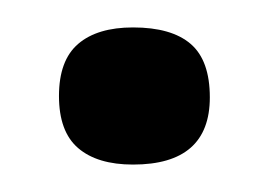

<svg xmlns="http://www.w3.org/2000/svg" viewBox="-20 -401 196 140"><path d="M77 -281Q51 -281 37 -293Q23 -305 23 -331Q23 -357 37 -369Q51 -381 77 -381Q105 -381 119 -369Q133 -357 133 -330Q133 -281 77 -281Z"/></svg>

Font: Bricolage Grotesque 24pt Light
Style: Regular
Weight: 300
Designer: Mathieu Triay
Foundry: Atelier Triay
Version: Version 1.001;gftools[0.9.33.dev8+g029e19f]